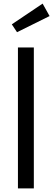

<svg xmlns="http://www.w3.org/2000/svg" viewBox="-20 -1045 295 1065"><path d="M79.5 0V-781.8H167.7V0ZM216.4 -1025 255 -955.9 74.5 -866.4 45.5 -910Z"/></svg>

Font: Spartan Med
Style: Regular
Weight: 500
Designer: Matt Bailey, Mirko Velimirovic
Foundry: Matt Bailey
Version: Version 1.005